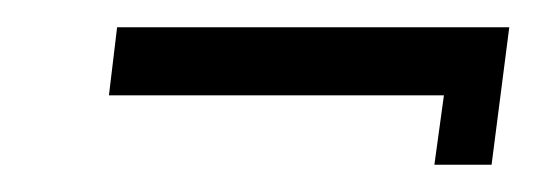

<svg xmlns="http://www.w3.org/2000/svg" viewBox="-20 -230 403 141"><path d="M341 -109 354 -210H66L60 -160H306L299 -109Z"/></svg>

Font: Hussar Tani
Style: Kurs
Weight: 700
Foundry: Cannot Into Space Fonts
Version: Version 0.92